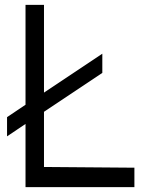

<svg xmlns="http://www.w3.org/2000/svg" viewBox="-20 -770 658 790"><path d="M161 -83 533 -80V0H85V-260L9 -209V-288L85 -339V-750H161V-389L401 -549V-470L161 -310Z"/></svg>

Font: Hermit Light
Style: Regular
Weight: 300
Designer: Pablo Caro
Version: Version 2.000;PS 002.000;hotconv 1.0.88;makeotf.lib2.5.64775